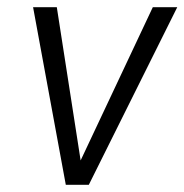

<svg xmlns="http://www.w3.org/2000/svg" viewBox="-20 -514 513 534"><path d="M163 0 72 -494H138L205 -63H202L405 -494H473L227 0Z"/></svg>

Font: Nunito Sans 7pt Condensed Light
Style: Italic
Weight: 300
Width: 3
Italic angle: -9°
Designer: Vernon Adams
Foundry: Vernon Adams
Version: Version 3.101;gftools[0.9.27]